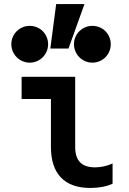

<svg xmlns="http://www.w3.org/2000/svg" viewBox="-20 -920 640 950"><path d="M352 -540H87V-430H232V-193C232 -60 299 10 427 10C468 10 507 3 537 -11V-111C508 -98 478 -92 450 -92C384 -92 352 -125 352 -193ZM36 -701C36 -651 77 -610 127 -610C178 -610 218 -651 218 -701C218 -752 178 -792 127 -792C77 -792 36 -752 36 -701ZM346 -701C346 -651 387 -610 437 -610C488 -610 528 -651 528 -701C528 -752 488 -792 437 -792C387 -792 346 -752 346 -701ZM398 -900H258L229 -680H319Z"/></svg>

Font: CommitMono
Style: 700Regular
Weight: 700
Monospace: yes
Designer: Eigil Nikolajsen
Foundry: Eigil Nikolajsen
Version: Version 1.143